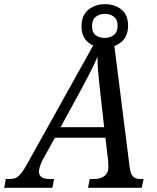

<svg xmlns="http://www.w3.org/2000/svg" viewBox="-71 -896 748 916"><path d="M-51 0 -43 -42H-25Q-7 -42 5.5 -48Q18 -54 31 -70.5Q44 -87 62 -120L393 -714H470L547 -103Q551 -68 562.5 -55Q574 -42 601 -42H614L605 0H349L357 -42H379Q409 -42 427.5 -56.5Q446 -71 446 -98Q446 -105 445.5 -113Q445 -121 445 -127L432 -239H191L133 -134Q123 -115 119 -101Q115 -87 115 -77Q115 -42 166 -42H187L179 0ZM320 -476 218 -289H426L406 -467Q401 -511 397.5 -550Q394 -589 394 -625Q379 -589 362 -556Q345 -523 320 -476ZM427 -668Q381 -668 349.5 -694Q318 -720 318 -770Q318 -823 350.5 -849.5Q383 -876 430 -876Q477 -876 508.5 -850.5Q540 -825 540 -774Q540 -722 507 -695Q474 -668 427 -668ZM428 -715Q453 -715 471.5 -728.5Q490 -742 490 -774Q490 -803 472 -816.5Q454 -830 430 -830Q404 -830 386 -816Q368 -802 368 -771Q368 -741 385.5 -728Q403 -715 428 -715Z"/></svg>

Font: Noto Serif SemiCondensed
Style: Italic
Weight: 400
Width: 4
Italic angle: -12°
Designer: Monotype Design Team
Foundry: Monotype Imaging Inc.
Version: Version 2.013